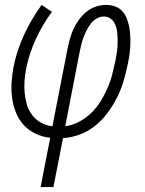

<svg xmlns="http://www.w3.org/2000/svg" viewBox="-20 -550 590 780"><path d="M145 210 184 10Q152 6 124.5 -7Q97 -20 77 -41.5Q57 -63 45.5 -91Q34 -119 29.5 -150Q25 -181 27 -213.5Q29 -246 35 -278Q48 -344 77.5 -408Q107 -472 149 -530L191 -502Q152 -449 125 -390Q98 -331 86 -270Q81 -245 79.5 -219.5Q78 -194 80.5 -169.5Q83 -145 90 -122.5Q97 -100 111.5 -81.5Q126 -63 147 -51.5Q168 -40 193 -37L254 -350Q258 -370 263.5 -390.5Q269 -411 278 -431Q287 -451 300 -469Q313 -487 330.5 -501.5Q348 -516 369 -523Q390 -530 411 -530Q430 -530 447 -524Q464 -518 476 -505.5Q488 -493 494.5 -476.5Q501 -460 504.5 -442.5Q508 -425 509 -407Q510 -389 509.5 -370Q509 -351 506.5 -332Q504 -313 500 -294Q493 -260 483.5 -226Q474 -192 458 -159Q442 -126 420 -95.5Q398 -65 369 -41Q340 -17 305.5 -4Q271 9 236 11L197 210ZM245 -37Q274 -41 301.5 -55.5Q329 -70 351 -91.5Q373 -113 389 -139Q405 -165 417 -192.5Q429 -220 436 -248Q443 -276 449 -304Q451 -317 453.5 -330.5Q456 -344 457 -357.5Q458 -371 458 -384.5Q458 -398 457 -411Q456 -424 453 -436Q450 -448 443.5 -459Q437 -470 426 -476.5Q415 -483 402 -483Q387 -483 372.5 -474.5Q358 -466 348.5 -453.5Q339 -441 332 -427Q325 -413 319.5 -398.5Q314 -384 310.5 -369.5Q307 -355 304 -341Z"/></svg>

Font: Lode Dark Term
Style: Italic
Weight: 400
Italic angle: -11°
Monospace: yes
Designer: Belleve Invis
Foundry: Belleve Invis
Version: Version 29.2.0